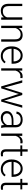

<svg xmlns="http://www.w3.org/2000/svg" viewBox="2030 -2734 714 4814"><g transform="rotate(90 2387.0 -327.0)"><path d="M417.5 0 416 -67.4Q391.6 -31.2 350.1 -10.7Q308.6 9.8 248 9.8Q170.4 9.8 122.6 -36.4Q74.7 -82.5 74.7 -190.4V-528.3H132.8V-189.5Q132.8 -133.3 149.4 -101.1Q166 -68.8 193.8 -55.2Q221.7 -41.5 254.9 -41.5Q324.7 -41.5 362.5 -71Q400.4 -100.6 415 -145.5V-528.3H474.1V0Z M841.8 -487.3Q800.3 -487.3 769 -469.2Q737.8 -451.2 716.6 -422.6Q695.3 -394 684.1 -361.8V0H626V-528.3H681.6L683.6 -438.5Q710.9 -483.4 755.1 -510.7Q799.3 -538.1 856 -538.1Q935.1 -538.1 979.7 -493.4Q1024.4 -448.7 1024.4 -344.2V0H965.8V-344.7Q965.8 -426.3 932.4 -456.8Q898.9 -487.3 841.8 -487.3Z M1380.4 9.8Q1311.5 9.8 1257.8 -23.4Q1204.1 -56.6 1173.6 -115.2Q1143.1 -173.8 1143.1 -249.5V-270.5Q1143.1 -352.1 1174.6 -412.1Q1206.1 -472.2 1257.8 -505.1Q1309.6 -538.1 1369.6 -538.1Q1437 -538.1 1483.6 -506.8Q1530.3 -475.6 1554.4 -421.1Q1578.6 -366.7 1578.6 -295.9V-260.3H1201.7V-249.5Q1201.7 -191.4 1224.6 -143.8Q1247.6 -96.2 1288.3 -68.1Q1329.1 -40 1382.8 -40Q1429.2 -40 1465.6 -57.4Q1502 -74.7 1530.8 -112.3L1567.4 -84Q1541.5 -45.4 1496.3 -17.8Q1451.2 9.8 1380.4 9.8ZM1369.6 -487.8Q1302.7 -487.8 1258.1 -439.2Q1213.4 -390.6 1204.1 -310.5H1520V-316.9Q1519 -361.3 1502.2 -400.1Q1485.4 -439 1452.4 -463.4Q1419.4 -487.8 1369.6 -487.8Z M1938.5 -532.2 1936.5 -478.5Q1927.2 -480 1918 -481Q1908.7 -481.9 1897.5 -481.9Q1838.4 -481.9 1801.8 -448.7Q1765.1 -415.5 1751 -363.3V0H1692.9V-528.3H1750L1751 -444.8Q1772.5 -487.8 1809.3 -512.9Q1846.2 -538.1 1899.9 -538.1Q1923.8 -538.1 1938.5 -532.2Z M2184.6 -123.5 2312 -528.3H2361.8L2487.3 -127L2501 -72.3L2511.7 -122.6L2620.6 -528.3H2681.2L2527.3 0H2477.5L2341.3 -419.9L2335.4 -447.8L2329.1 -419.4L2195.8 0H2145.5L1992.2 -528.3H2052.7L2164.6 -121.1L2173.3 -76.7Z M3126 0Q3121.6 -13.7 3118.4 -33.4Q3115.2 -53.2 3114.3 -73.7Q3087.9 -40 3043 -15.1Q2998 9.8 2935.5 9.8Q2858.4 9.8 2811.8 -33.2Q2765.1 -76.2 2765.1 -140.6Q2765.1 -218.3 2829.6 -262.9Q2894 -307.6 3005.9 -307.6H3113.8V-367.2Q3113.8 -423.8 3078.9 -456.3Q3043.9 -488.8 2977.5 -488.8Q2916 -488.8 2876 -457.5Q2835.9 -426.3 2835.9 -382.3L2777.8 -382.8Q2777.8 -422.4 2803.2 -457.8Q2828.6 -493.2 2874.3 -515.6Q2919.9 -538.1 2980.5 -538.1Q3064.9 -538.1 3118.7 -495.1Q3172.4 -452.1 3172.4 -366.2V-110.8Q3172.4 -83.5 3176.5 -54.2Q3180.7 -24.9 3188.5 -6.3V0ZM2942.4 -42.5Q3005.9 -42.5 3050.3 -72.8Q3094.7 -103 3113.8 -146.5V-262.7H3014.2Q2924.3 -262.7 2874 -231.4Q2823.7 -200.2 2823.7 -145.5Q2823.7 -102.5 2855.5 -72.5Q2887.2 -42.5 2942.4 -42.5Z M3574.2 -532.2 3572.3 -478.5Q3563 -480 3553.7 -481Q3544.4 -481.9 3533.2 -481.9Q3474.1 -481.9 3437.5 -448.7Q3400.9 -415.5 3386.7 -363.3V0H3328.6V-528.3H3385.7L3386.7 -444.8Q3408.2 -487.8 3445.1 -512.9Q3481.9 -538.1 3535.6 -538.1Q3559.6 -538.1 3574.2 -532.2Z M3890.1 -528.3V-480.5H3780.8V-128.9Q3780.8 -92.3 3790.3 -73.5Q3799.8 -54.7 3815.7 -48.3Q3831.5 -42 3849.6 -42Q3862.8 -42 3875 -43.7Q3887.2 -45.4 3897 -47.4L3899.4 2Q3874 9.8 3836.9 9.8Q3786.6 9.8 3754.4 -19.8Q3722.2 -49.3 3722.2 -128.9V-480.5H3625V-528.3H3722.2V-664.1H3780.8V-528.3Z M4216.3 9.8Q4147.5 9.8 4093.8 -23.4Q4040 -56.6 4009.5 -115.2Q3979 -173.8 3979 -249.5V-270.5Q3979 -352.1 4010.5 -412.1Q4042 -472.2 4093.8 -505.1Q4145.5 -538.1 4205.6 -538.1Q4272.9 -538.1 4319.6 -506.8Q4366.2 -475.6 4390.4 -421.1Q4414.6 -366.7 4414.6 -295.9V-260.3H4037.6V-249.5Q4037.6 -191.4 4060.5 -143.8Q4083.5 -96.2 4124.3 -68.1Q4165 -40 4218.8 -40Q4265.1 -40 4301.5 -57.4Q4337.9 -74.7 4366.7 -112.3L4403.3 -84Q4377.4 -45.4 4332.3 -17.8Q4287.1 9.8 4216.3 9.8ZM4205.6 -487.8Q4138.7 -487.8 4094 -439.2Q4049.3 -390.6 4040 -310.5H4356V-316.9Q4355 -361.3 4338.1 -400.1Q4321.3 -439 4288.3 -463.4Q4255.4 -487.8 4205.6 -487.8Z M4729 -528.3V-480.5H4619.6V-128.9Q4619.6 -92.3 4629.2 -73.5Q4638.7 -54.7 4654.5 -48.3Q4670.4 -42 4688.5 -42Q4701.7 -42 4713.9 -43.7Q4726.1 -45.4 4735.8 -47.4L4738.3 2Q4712.9 9.8 4675.8 9.8Q4625.5 9.8 4593.3 -19.8Q4561 -49.3 4561 -128.9V-480.5H4463.9V-528.3H4561V-664.1H4619.6V-528.3Z"/></g></svg>

Font: Vazirmatn FD ExtraLight
Style: Regular
Weight: 200
Designer: Saber Rastikerdar
Foundry: Saber Rastikerdar
Version: Version 33.003